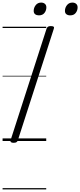

<svg xmlns="http://www.w3.org/2000/svg" viewBox="-20 -1092 621 1487"><path d="M86 14Q71 14 65 9Q59 4 62 -6L341 -871Q345 -881 352 -885.5Q359 -890 374 -890Q389 -890 395 -885.5Q401 -881 397 -870L118 -5Q115 4 108 9Q101 14 86 14ZM281 -973Q264 -973 252.5 -981.5Q241 -990 241 -1008Q241 -1032 256.5 -1052Q272 -1072 299 -1072Q316 -1072 327.5 -1062.5Q339 -1053 339 -1035Q339 -1011 324.5 -992Q310 -973 281 -973ZM524 -973Q506 -973 494.5 -981.5Q483 -990 483 -1008Q483 -1032 498.5 -1052Q514 -1072 541 -1072Q558 -1072 569.5 -1062.5Q581 -1053 581 -1035Q581 -1011 566.5 -992Q552 -973 524 -973ZM0 365H338V375H0ZM0 -20H338V0H0ZM0 -505H338V-500H0ZM0 -885H338V-875H0Z"/></svg>

Font: Playwrite DK Uloopet Guides
Style: Regular
Weight: 400
Designer: Veronika Burian, José Scaglione
Foundry: TypeTogether
Version: Version 1.003